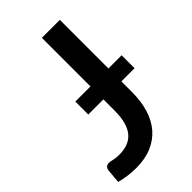

<svg xmlns="http://www.w3.org/2000/svg" viewBox="-222 -796 880 880"><g transform="rotate(-45 218.0 -356.0)"><path d="M433 -321H347.5V-253Q347.5 -192.5 332.8 -144.2Q318 -96 288.8 -62.2Q259.5 -28.5 216.2 -10.2Q173 8 116 8Q90 8 64.5 4.8Q39 1.5 11.5 -5.5L17.5 -75.5Q19 -85.5 25.2 -91.5Q31.5 -97.5 43.5 -97.5Q52.5 -97.5 66.8 -93.8Q81 -90 104 -90Q134.5 -90 158.2 -99Q182 -108 198.2 -127.2Q214.5 -146.5 222.8 -176.8Q231 -207 231 -250V-321H133V-405H231V-720H347.5V-405H433Z"/></g></svg>

Font: Lato 2
Style: Regular
Weight: 600
Designer: Lukasz Dziedzic with Adam Twardoch and Botio Nikoltchev
Foundry: tyPoland Lukasz Dziedzic
Version: Version 2.015; 2015-08-06; http://www.latofonts.com/